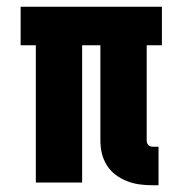

<svg xmlns="http://www.w3.org/2000/svg" viewBox="-20 -540 540 568"><path d="M431 8Q412 8 393 5.5Q374 3 356 -4Q338 -11 322.5 -22.5Q307 -34 296.5 -50.5Q286 -67 281.5 -85.5Q277 -104 277 -124V-406H223V0H86V-406H41V-520H459V-406H414V-124Q414 -116 419 -111Q424 -106 431 -106H449V8Z"/></svg>

Font: Iosevka SS18 Heavy
Style: Regular
Weight: 900
Monospace: yes
Designer: Belleve Invis
Foundry: Belleve Invis
Version: Version 25.1.1; ttfautohint (v1.8.4)